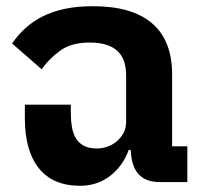

<svg xmlns="http://www.w3.org/2000/svg" viewBox="-20 -586 648 618"><path d="M238 12Q150 12 105 -44.5Q60 -101 60 -206V-249H208V-219Q208 -197 211.5 -177Q215 -157 224 -141.5Q233 -126 249.5 -117Q266 -108 292 -108Q308 -108 324.5 -113.5Q341 -119 354.5 -130Q368 -141 377 -157Q386 -173 386 -194V-342Q386 -365 380.5 -384.5Q375 -404 361.5 -418.5Q348 -433 325 -441Q302 -449 268 -449Q209 -449 173 -422.5Q137 -396 114 -363L19 -446Q38 -474 62.5 -496Q87 -518 118 -533.5Q149 -549 188.5 -557.5Q228 -566 279 -566Q406 -566 470 -510.5Q534 -455 534 -347V-115H583V0H494Q404 0 401 -103H394Q386 -80 372 -59.5Q358 -39 338.5 -23Q319 -7 294 2.5Q269 12 238 12Z"/></svg>

Font: IBM Plex Sans Thai
Style: Bold
Weight: 700
Designer: Mike Abbink, Paul van der Laan, Pieter van Rosmalen, Ben Mitchell, Mark Frömberg
Foundry: Bold Monday
Version: Version 1.2